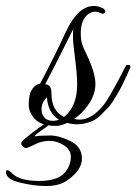

<svg xmlns="http://www.w3.org/2000/svg" viewBox="-106 -417 456 642"><path d="M142 -19Q155 -17 160 -17Q200 -17 239 -64Q260 -90 314 -195Q316 -200 321 -200Q330 -201 330 -193Q330 -191 325.5 -181.5Q321 -172 317 -162.5Q313 -153 304 -135Q295 -117 288.5 -106Q282 -95 272 -79Q262 -63 252 -54L231 -32Q214 -15 191 -8Q154 4 119 -6Q96 4 82.5 4Q69 4 53 2Q54 2 54 4Q53 5 40 14Q10 34 10 39Q30 36 61 36Q92 36 130 55Q168 74 168 113.5Q168 153 116 188Q90 205 48.5 205Q7 205 -39.5 193.5Q-86 182 -86 159Q-86 152 -81 152Q-76 152 -65 163Q-41 188 26.5 188Q94 188 117 152Q131 131 131 107.5Q131 84 108 69Q85 54 59.5 54Q34 54 10 66Q-14 78 -18.5 78Q-23 78 -29 73.5Q-35 69 -35 63.5Q-35 58 -30 53Q-25 48 2 27Q29 6 41 -1Q19 -8 6 -24Q-10 -45 -10 -65Q-10 -85 -7 -99Q-4 -113 6 -124.5Q16 -136 28 -137Q79 -234 115 -312Q155 -397 208 -397Q222 -397 235.5 -390.5Q249 -384 245.5 -376Q242 -368 231 -373Q220 -378 212 -378Q204 -378 198 -375Q164 -359 164 -306Q164 -278 172 -260Q180 -242 190 -221Q213 -169 213 -136Q213 -103 192 -71Q171 -39 142 -19ZM108 -26Q152 -60 152 -136Q152 -167 145 -221Q138 -275 138 -294Q138 -313 139 -320Q63 -168 45 -135Q66 -135 66 -105Q66 -46 108 -26ZM33 -53Q33 -47 34 -40Q42 -13 71 -13Q83 -13 91 -17Q54 -40 51 -92Q33 -74 33 -53Z"/></svg>

Font: Great Vibes
Style: Regular
Weight: 400
Designer: Robert E. Leuschke
Foundry: Robert E. Leuschke
Version: Version 1.001